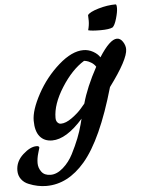

<svg xmlns="http://www.w3.org/2000/svg" viewBox="-155 -789 816 1109"><g transform="rotate(-5 252.5 -234.0)"><path d="M529 -608Q509 -598 458 -598Q407 -598 387 -604Q395 -633 395 -658Q395 -683 394 -691Q405 -708 457 -723.5Q509 -739 558 -739Q564 -739 564 -717Q564 -695 553 -657Q542 -619 529 -608ZM415 -390Q405 -406 388 -416Q371 -426 360 -428L348 -430Q276 -386 215.5 -290.5Q155 -195 155 -116Q155 -99 163.5 -89.5Q172 -80 183 -80Q212 -80 248 -106Q284 -132 306 -158L328 -184Q353 -276 415 -390ZM484 -266Q399 31 293 155Q194 271 69 271Q18 271 -33 250Q-59 240 -75 218.5Q-91 197 -91 168Q-91 115 -48 76Q-5 37 31 37Q47 37 47 47Q47 48 38 78Q29 108 29 135.5Q29 163 46 186Q63 209 99 209Q135 209 171 177.5Q207 146 230 101Q277 9 296 -66L304 -97Q304 -98 305 -99Q207 12 125 12Q79 12 53.5 -19Q28 -50 28 -111Q28 -172 78 -264Q128 -356 205 -424Q282 -492 349 -492Q379 -492 405.5 -477Q432 -462 444 -442Q507 -541 548 -541Q568 -541 582 -519.5Q596 -498 596 -476Q596 -417 484 -266Z"/></g></svg>

Font: Clara
Style: Regular
Weight: 400
Designer: Proyecto DEMO
Foundry: Proyecto DEMO
Version: Version 1.002